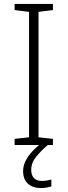

<svg xmlns="http://www.w3.org/2000/svg" viewBox="-20 -734 342 972"><path d="M248 0H54V-31L127 -39V-674L54 -683V-714H248V-683L175 -674V-39L248 -31ZM138 126Q138 153 152 167.5Q166 182 192 182Q207 182 219.5 179.5Q232 177 240 175V210Q230 213 216.5 215.5Q203 218 186 218Q146 218 121.5 196Q97 174 97 132Q97 106 109 81.5Q121 57 142.5 33.5Q164 10 194 -12L222 0Q188 29 163 59.5Q138 90 138 126Z"/></svg>

Font: Noto Sans Syriac Eastern ExtraLight
Style: Regular
Weight: 250
Designer: Patrick Giasson and the Monotype Design Team
Foundry: Monotype Imaging Inc.
Version: Version 3.001